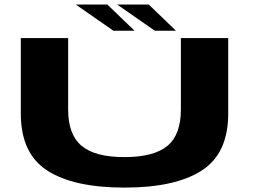

<svg xmlns="http://www.w3.org/2000/svg" viewBox="-20 -848 1151 872"><path d="M545.5 4Q314.5 4 194.5 -73.5Q74.5 -151 74.5 -332.5V-675H289.5V-350.5Q289.5 -236.5 350.8 -185.5Q412 -134.5 545.2 -134.5Q678.5 -134.5 740 -185.2Q801.5 -236 801.5 -350.5V-675H1016.5V-332.5Q1016.5 -151 896.2 -73.5Q776 4 545.5 4ZM683 -708.5 512 -827.5H655.5L779 -708.5ZM495 -708.5 324 -827.5H467.5L591 -708.5Z"/></svg>

Font: Anybody UltraExpanded Regular
Style: Bold
Weight: 700
Width: 9
Designer: Tyler Finck
Foundry: Etcetera Type Company
Version: Version 1.010; ttfautohint (v1.8.3) -l 8 -r 50 -G 200 -x 14 